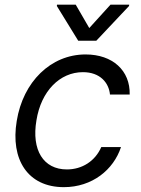

<svg xmlns="http://www.w3.org/2000/svg" viewBox="-20 -784 598 816"><path d="M251.4 11.4C371.8 11.4 462.7 -62.5 494.3 -159.1H410.5C384.6 -99.4 329.2 -63.9 264.2 -63.9C164.4 -63.9 113.3 -146.3 134.9 -272.7C154.5 -396.3 234 -477.3 332.4 -477.3C405.9 -477.3 442.8 -431.8 447.4 -382.1H531.2C533.7 -484.4 458.5 -552.6 343.8 -552.6C195.7 -552.6 77.8 -436.1 51.1 -269.9C23.8 -106.5 97.7 11.4 251.4 11.4ZM221.6 -758.5 312.5 -610.8H389.2L528.4 -758.5L529.1 -764.2H449.6L359.4 -664.8L301.8 -764.2H222.3Z"/></svg>

Font: Margiela Sans
Style: Italic
Weight: 400
Italic angle: -9.39999°
Designer: Stefan Endress, Andreas Faust
Version: Version 1.100;FEAKit 1.0